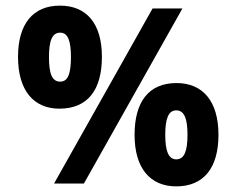

<svg xmlns="http://www.w3.org/2000/svg" viewBox="-20 -652 840 682"><path d="M191 -266C291 -266 342 -332 342 -450C342 -569 287 -632 193 -632C97 -632 44 -567 44 -450C44 -330 100 -266 191 -266ZM522 -622 172 0H278L628 -622ZM194 -362C164 -362 154 -392 154 -449C154 -505 164 -536 194 -536C222 -536 232 -505 232 -449C232 -392 222 -362 194 -362ZM606 10C704 10 756 -56 756 -173C756 -293 700 -357 607 -357C508 -357 458 -290 458 -173C458 -55 513 10 606 10ZM606 -86C578 -86 567 -117 567 -173C567 -230 578 -260 606 -260C635 -260 646 -230 646 -173C646 -116 635 -86 606 -86Z"/></svg>

Font: Noto Sans Devanagari UI Condensed
Style: Bold
Weight: 700
Width: 3
Designer: Jelle Bosma - Monotype Design Team
Foundry: Monotype Imaging Inc.
Version: Version 2.004